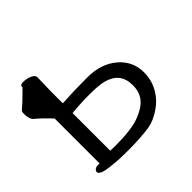

<svg xmlns="http://www.w3.org/2000/svg" viewBox="-128 -622 779 779"><g transform="rotate(-45 261.5 -233.0)"><path d="M78 -287Q41 -326 15 -347Q3 -359 3 -388Q3 -399 6 -403L33 -427Q60 -453 75 -468V-472Q75 -482 93 -482Q111 -482 129 -474.5Q147 -467 147 -454L145 -375V-307Q209 -311 288.5 -311Q368 -311 417.5 -269Q467 -227 467 -163Q467 -119 446.5 -82.5Q426 -46 390.5 -22Q355 2 322 8Q270 16 197 16L147 15Q85 11 65 4.5Q45 -2 45 -12Q45 -19 51.5 -24Q58 -29 69 -29H78ZM398 -158Q398 -229 330 -248Q302 -256 250 -256Q198 -256 145 -251V-35L171 -34Q264 -34 309.5 -50.5Q355 -67 376.5 -92.5Q398 -118 398 -158Z"/></g></svg>

Font: LXGW WenKai
Style: Regular
Weight: 400
Designer: LXGW / Fontworks Inc.
Foundry: LXGW / Fontworks Inc.
Version: Version 1.520; June 14, 2025